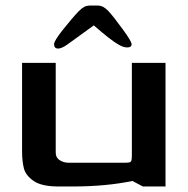

<svg xmlns="http://www.w3.org/2000/svg" viewBox="-20 -676 680 696"><path d="M60 -128V-448H182V-126Q181 -106 195.5 -96Q210 -86 230 -86H428Q444 -86 449.5 -87.5Q455 -89 456.5 -94.5Q458 -100 458 -116V-448H580V0H498L460 -20Q364 0 243 0H192Q131 0 102 -20Q73 -40 66.5 -66Q60 -92 60 -128ZM266 -636Q277 -647 286 -651.5Q295 -656 310 -656H330Q345 -656 354 -651Q363 -646 373 -636Q392 -615 424.5 -570.5Q457 -526 457 -516Q457 -504 441 -504Q426 -504 407 -516Q382 -530 320 -584L226 -516Q204 -500 191 -500Q176 -500 176 -516Q176 -528 209 -569.5Q242 -611 266 -636Z"/></svg>

Font: Gold
Style: Regular
Weight: 400
Designer: jaiki
Version: Version 1.000